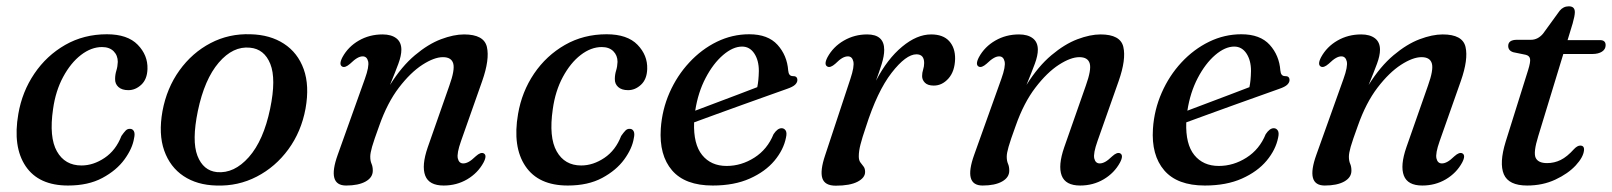

<svg xmlns="http://www.w3.org/2000/svg" viewBox="-20 -577 5104 608"><path d="M303 -428Q269 -428 236.5 -403Q204 -378 180 -333.5Q156 -289 148 -231.5Q135 -142.5 160.2 -97.8Q185.5 -53 238 -53Q275.5 -53 311.2 -77Q347 -101 364.5 -146.5Q372.5 -158 378.2 -163.8Q384 -169.5 392 -169Q400 -169 404 -161.5Q408 -154 404.5 -139Q399.5 -107 374.2 -72.2Q349 -37.5 304.2 -13.5Q259.5 10.5 195.5 10.5Q102.5 10.5 61.2 -50.8Q20 -112 38 -216Q50 -286.5 88.8 -343.8Q127.5 -401 186.5 -434.8Q245.5 -468.5 318.5 -468.5Q384 -468.5 416.2 -435.2Q448.5 -402 447 -358.5Q446 -326 427.5 -308.8Q409 -291.5 386.5 -291.5Q366 -291.5 355 -301.5Q344 -311.5 344.5 -327Q344.5 -340.5 348.5 -353.5Q352.5 -366.5 353 -381Q353 -401.5 339.8 -414.8Q326.5 -428 303 -428Z M773.5 -468.5Q835.5 -467 879.2 -438.5Q923 -410 941.8 -357.8Q960.5 -305.5 947.5 -233Q934 -160 893.2 -104.2Q852.5 -48.5 793.2 -17.8Q734 13 665 10.5Q604 9 561.2 -19.5Q518.5 -48 500 -100.2Q481.5 -152.5 494.5 -225Q508 -298 548.2 -354Q588.5 -410 646.8 -440.5Q705 -471 773.5 -468.5ZM667 -32Q721.5 -27 768 -79.5Q814.5 -132 835.5 -233Q855 -327 836 -374.5Q817 -422 771.5 -426Q718 -431.5 672.8 -378.8Q627.5 -326 606.5 -225.5Q587 -131 605.2 -83.8Q623.5 -36.5 667 -32Z M1064 -366Q1052 -372 1064.5 -396Q1082.5 -429 1116.2 -448.5Q1150 -468 1191.5 -468Q1219 -468 1235 -455.8Q1251 -443.5 1251 -419.5Q1251 -401 1241.5 -375.2Q1232 -349.5 1215 -308Q1252 -367 1294 -402.2Q1336 -437.5 1376.5 -452.8Q1417 -468 1449.5 -468Q1512.5 -468 1521.8 -428.5Q1531 -389 1507 -320.5L1440 -130.5Q1426 -91 1429.8 -75.2Q1433.5 -59.5 1447 -59.5Q1455 -59.5 1464.2 -64.5Q1473.5 -69.5 1487 -82.5Q1502 -96 1511.5 -91.5Q1523.5 -85.5 1511 -62Q1493 -29 1459.5 -9.2Q1426 10.5 1385 10.5Q1338.5 10.5 1326.5 -21Q1314.5 -52.5 1334.5 -110.5L1403 -306Q1421 -356 1415.2 -376Q1409.5 -396 1382.5 -396Q1355 -396 1317.5 -371.8Q1280 -347.5 1243.2 -299.5Q1206.5 -251.5 1181 -179Q1164 -132.5 1158.2 -112.2Q1152.5 -92 1152.5 -81Q1152.5 -67.5 1156.5 -58.5Q1160.5 -49.5 1160.5 -36.5Q1160.5 -15 1137.8 -2.2Q1115 10.5 1076 10.5Q1014.5 10.5 1049.5 -87L1135.5 -327.5Q1149.5 -366.5 1145.8 -382.5Q1142 -398.5 1128.5 -398.5Q1120.5 -398.5 1111.2 -393.2Q1102 -388 1088.5 -375Q1073 -361.5 1064 -366Z M1885.5 -428Q1851.5 -428 1819 -403Q1786.5 -378 1762.5 -333.5Q1738.5 -289 1730.5 -231.5Q1717.5 -142.5 1742.8 -97.8Q1768 -53 1820.5 -53Q1858 -53 1893.8 -77Q1929.5 -101 1947 -146.5Q1955 -158 1960.8 -163.8Q1966.5 -169.5 1974.5 -169Q1982.5 -169 1986.5 -161.5Q1990.5 -154 1987 -139Q1982 -107 1956.8 -72.2Q1931.5 -37.5 1886.8 -13.5Q1842 10.5 1778 10.5Q1685 10.5 1643.8 -50.8Q1602.5 -112 1620.5 -216Q1632.5 -286.5 1671.2 -343.8Q1710 -401 1769 -434.8Q1828 -468.5 1901 -468.5Q1966.5 -468.5 1998.8 -435.2Q2031 -402 2029.5 -358.5Q2028.5 -326 2010 -308.8Q1991.5 -291.5 1969 -291.5Q1948.5 -291.5 1937.5 -301.5Q1926.5 -311.5 1927 -327Q1927 -340.5 1931 -353.5Q1935 -366.5 1935.5 -381Q1935.5 -401.5 1922.2 -414.8Q1909 -428 1885.5 -428Z M2469 -141.5Q2461.5 -103 2432.5 -68.2Q2403.5 -33.5 2354.2 -11.5Q2305 10.5 2237 10.5Q2149.5 10.5 2108.2 -37.5Q2067 -85.5 2072.5 -169.5Q2076.5 -229.5 2100.2 -283.5Q2124 -337.5 2162.8 -379.2Q2201.5 -421 2250.2 -444.8Q2299 -468.5 2352.5 -468.5Q2412 -468.5 2442.2 -435Q2472.5 -401.5 2476 -353.5Q2477.5 -336 2490.5 -336Q2505 -336.5 2505 -323.5Q2505 -316 2498 -309Q2491 -302 2472 -295.5Q2449.5 -287.5 2412.2 -274.2Q2375 -261 2332 -245.5Q2289 -230 2248.2 -215.2Q2207.5 -200.5 2178 -189.5Q2175.5 -120.5 2203.5 -86Q2231.5 -51.5 2281 -51.5Q2327.5 -51.5 2368.8 -77.8Q2410 -104 2429.5 -152Q2442 -171 2455 -171Q2463 -171 2467.8 -164Q2472.5 -157 2469 -141.5ZM2330 -429.5Q2301 -429.5 2269.8 -402.8Q2238.5 -376 2214.5 -330.2Q2190.5 -284.5 2181.5 -226.5Q2209.5 -237 2245 -250.5Q2280.5 -264 2315.8 -277.2Q2351 -290.5 2378 -301Q2382.5 -322 2383 -352.5Q2383 -386 2368.5 -407.8Q2354 -429.5 2330 -429.5Z M2600.5 -366Q2588 -372 2600.5 -396Q2618.5 -429 2652.2 -448.5Q2686 -468 2726 -468Q2780 -468 2780 -419Q2780 -400 2772 -374.2Q2764 -348.5 2754 -321.5Q2790 -390.5 2836.8 -429.2Q2883.5 -468 2928.5 -468Q2966.5 -468 2985.8 -446.8Q3005 -425.5 3004.5 -390.5Q3003.5 -351 2983.5 -328.5Q2963.5 -306 2937 -306Q2918 -306 2909 -315Q2900 -324 2900 -336Q2900 -346.5 2903.2 -356.5Q2906.5 -366.5 2906.5 -377.5Q2906.5 -405 2882 -405Q2849 -405 2803.5 -346.5Q2758 -288 2722 -175Q2710 -140 2704.8 -119.2Q2699.5 -98.5 2699.5 -82Q2699.5 -69.5 2704.5 -62.8Q2709.5 -56 2714.5 -49.8Q2719.5 -43.5 2719.5 -32.5Q2719.5 -14 2695.5 -1.5Q2671.5 11 2626.5 11Q2591.5 11 2584 -12.8Q2576.5 -36.5 2593 -85.5L2673 -327.5Q2686 -366.5 2682.2 -382.5Q2678.5 -398.5 2665 -398.5Q2656.5 -398.5 2647.2 -393.2Q2638 -388 2625 -375Q2609.5 -361.5 2600.5 -366Z M3079.5 -366Q3067.5 -372 3080 -396Q3098 -429 3131.8 -448.5Q3165.5 -468 3207 -468Q3234.5 -468 3250.5 -455.8Q3266.5 -443.5 3266.5 -419.5Q3266.5 -401 3257 -375.2Q3247.5 -349.5 3230.5 -308Q3267.5 -367 3309.5 -402.2Q3351.5 -437.5 3392 -452.8Q3432.5 -468 3465 -468Q3528 -468 3537.2 -428.5Q3546.5 -389 3522.5 -320.5L3455.5 -130.5Q3441.5 -91 3445.2 -75.2Q3449 -59.5 3462.5 -59.5Q3470.5 -59.5 3479.8 -64.5Q3489 -69.5 3502.5 -82.5Q3517.5 -96 3527 -91.5Q3539 -85.5 3526.5 -62Q3508.5 -29 3475 -9.2Q3441.5 10.5 3400.5 10.5Q3354 10.5 3342 -21Q3330 -52.5 3350 -110.5L3418.5 -306Q3436.5 -356 3430.8 -376Q3425 -396 3398 -396Q3370.5 -396 3333 -371.8Q3295.5 -347.5 3258.8 -299.5Q3222 -251.5 3196.5 -179Q3179.5 -132.5 3173.8 -112.2Q3168 -92 3168 -81Q3168 -67.5 3172 -58.5Q3176 -49.5 3176 -36.5Q3176 -15 3153.2 -2.2Q3130.5 10.5 3091.5 10.5Q3030 10.5 3065 -87L3151 -327.5Q3165 -366.5 3161.2 -382.5Q3157.5 -398.5 3144 -398.5Q3136 -398.5 3126.8 -393.2Q3117.5 -388 3104 -375Q3088.5 -361.5 3079.5 -366Z M4027.5 -141.5Q4020 -103 3991 -68.2Q3962 -33.5 3912.8 -11.5Q3863.5 10.5 3795.5 10.5Q3708 10.5 3666.8 -37.5Q3625.5 -85.5 3631 -169.5Q3635 -229.5 3658.8 -283.5Q3682.5 -337.5 3721.2 -379.2Q3760 -421 3808.8 -444.8Q3857.5 -468.5 3911 -468.5Q3970.5 -468.5 4000.8 -435Q4031 -401.5 4034.5 -353.5Q4036 -336 4049 -336Q4063.5 -336.5 4063.5 -323.5Q4063.5 -316 4056.5 -309Q4049.5 -302 4030.5 -295.5Q4008 -287.5 3970.8 -274.2Q3933.5 -261 3890.5 -245.5Q3847.5 -230 3806.8 -215.2Q3766 -200.5 3736.5 -189.5Q3734 -120.5 3762 -86Q3790 -51.5 3839.5 -51.5Q3886 -51.5 3927.2 -77.8Q3968.5 -104 3988 -152Q4000.5 -171 4013.5 -171Q4021.5 -171 4026.2 -164Q4031 -157 4027.5 -141.5ZM3888.5 -429.5Q3859.5 -429.5 3828.2 -402.8Q3797 -376 3773 -330.2Q3749 -284.5 3740 -226.5Q3768 -237 3803.5 -250.5Q3839 -264 3874.2 -277.2Q3909.5 -290.5 3936.5 -301Q3941 -322 3941.5 -352.5Q3941.5 -386 3927 -407.8Q3912.5 -429.5 3888.5 -429.5Z M4163 -366Q4151 -372 4163.5 -396Q4181.5 -429 4215.2 -448.5Q4249 -468 4290.5 -468Q4318 -468 4334 -455.8Q4350 -443.5 4350 -419.5Q4350 -401 4340.5 -375.2Q4331 -349.5 4314 -308Q4351 -367 4393 -402.2Q4435 -437.5 4475.5 -452.8Q4516 -468 4548.5 -468Q4611.5 -468 4620.8 -428.5Q4630 -389 4606 -320.5L4539 -130.5Q4525 -91 4528.8 -75.2Q4532.5 -59.5 4546 -59.5Q4554 -59.5 4563.2 -64.5Q4572.5 -69.5 4586 -82.5Q4601 -96 4610.5 -91.5Q4622.5 -85.5 4610 -62Q4592 -29 4558.5 -9.2Q4525 10.5 4484 10.5Q4437.5 10.5 4425.5 -21Q4413.5 -52.5 4433.5 -110.5L4502 -306Q4520 -356 4514.2 -376Q4508.5 -396 4481.5 -396Q4454 -396 4416.5 -371.8Q4379 -347.5 4342.2 -299.5Q4305.5 -251.5 4280 -179Q4263 -132.5 4257.2 -112.2Q4251.5 -92 4251.5 -81Q4251.5 -67.5 4255.5 -58.5Q4259.5 -49.5 4259.5 -36.5Q4259.5 -15 4236.8 -2.2Q4214 10.5 4175 10.5Q4113.5 10.5 4148.5 -87L4234.5 -327.5Q4248.5 -366.5 4244.8 -382.5Q4241 -398.5 4227.5 -398.5Q4219.5 -398.5 4210.2 -393.2Q4201 -388 4187.5 -375Q4172 -361.5 4163 -366Z M4811.5 -403.5 4772.5 -411.5Q4756 -416.5 4756 -431.5Q4756 -451 4784 -451H4828Q4849.5 -451 4866 -470L4919 -543Q4930.5 -557 4948 -557Q4967 -557 4967 -538.5Q4967 -527 4960 -502.5L4944 -450H5046.5Q5064.5 -450 5064.5 -434Q5064.5 -421 5053 -413.5Q5041.5 -406 5022 -406H4930.5L4851 -145.5Q4835 -94 4843 -77.2Q4851 -60.5 4879 -60.5Q4902 -60.5 4922.2 -70.5Q4942.5 -80.5 4964.5 -105Q4975 -116 4984 -116Q4997.5 -116 4996 -101Q4994 -79.5 4969.8 -53.2Q4945.5 -27 4905.2 -8.2Q4865 10.5 4816 10.5Q4757.5 10.5 4742.2 -25Q4727 -60.5 4748 -128.5L4819 -355Q4827 -380.5 4825.2 -390.5Q4823.5 -400.5 4811.5 -403.5Z"/></svg>

Font: Fraunces 9pt S000
Style: Italic
Weight: 400
Italic angle: -16°
Version: Version 1.000; ttfautohint (v1.8.3)